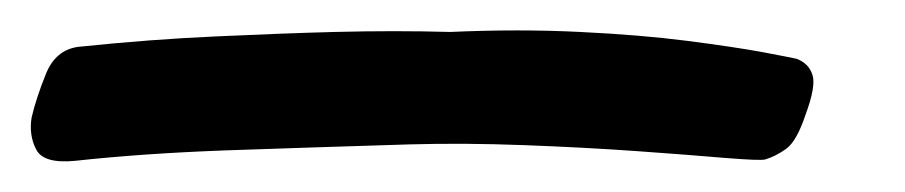

<svg xmlns="http://www.w3.org/2000/svg" viewBox="-130 -94 589 125"><path d="M388.7 -55.7Q396.5 -52.7 398.9 -45.4Q401.4 -38.1 394.5 -19.5Q388.7 -2 381.8 2.9Q375 7.8 368.2 9.8Q365.2 10.7 341.8 8.8Q318.4 6.8 284.7 4.4Q251 2 211.4 0.5Q171.9 -1 136.7 0Q71.3 2 17.1 3.9Q-37.1 5.9 -81.1 10.7Q-101.6 12.7 -106.4 3.4Q-111.3 -5.9 -109.4 -17.6Q-106.4 -30.3 -100.1 -45.9Q-93.8 -61.5 -79.1 -63.5Q-32.2 -68.4 10.7 -70.3Q53.7 -72.3 87.9 -73.2Q127 -74.2 163.1 -73.2Q208 -75.2 247.6 -73.2Q287.1 -71.3 317.4 -67.4Q347.7 -63.5 366.2 -60.1Q384.8 -56.6 388.7 -55.7Z"/></svg>

Font: Satisfy
Style: Regular
Weight: 400
Designer: Font Diner, Inc
Foundry: Font Diner, Inc
Version: Version 1.001